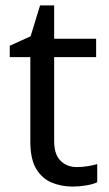

<svg xmlns="http://www.w3.org/2000/svg" viewBox="-20 -679 401 709"><path d="M264 -62Q284 -62 305 -65.5Q326 -69 339 -73V-6Q325 1 299 5.5Q273 10 249 10Q207 10 171.5 -4.5Q136 -19 114 -55Q92 -91 92 -156V-468H16V-510L93 -545L128 -659H180V-536H335V-468H180V-158Q180 -109 203.5 -85.5Q227 -62 264 -62Z"/></svg>

Font: Noto Sans Modi
Style: Regular
Weight: 400
Designer: Monotype Design Team
Foundry: Monotype Imaging Inc.
Version: Version 2.003; ttfautohint (v1.8.4.7-5d5b)